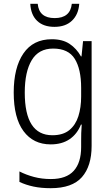

<svg xmlns="http://www.w3.org/2000/svg" viewBox="-20 -748 581 1008"><path d="M252 -542Q309 -542 345.5 -517.5Q382 -493 405 -452H408L416 -532H461V18Q461 124 410 182Q359 240 246 240Q196 240 156 231.5Q116 223 82 207V152Q117 170 158.5 181Q200 192 247 192Q328 192 367 149Q406 106 406 24V-8Q406 -28 406.5 -49.5Q407 -71 409 -94H405Q385 -44 345 -17Q305 10 246 10Q155 10 103.5 -59.5Q52 -129 52 -262Q52 -393 103 -467.5Q154 -542 252 -542ZM259 -493Q183 -493 146.5 -432Q110 -371 110 -262Q110 -38 255 -38Q311 -38 344 -65Q377 -92 391.5 -138Q406 -184 406 -241V-287Q406 -385 372.5 -439Q339 -493 259 -493ZM396 -728Q392 -672 358 -639.5Q324 -607 266 -607Q208 -607 175 -638.5Q142 -670 139 -728H178Q185 -653 267 -653Q349 -653 357 -728Z"/></svg>

Font: Noto Sans Sinhala SemiCondensed Light
Style: Regular
Weight: 300
Width: 4
Designer: Jelle Bosma - Monotype Design Team
Foundry: Monotype Imaging Inc.
Version: Version 2.006; ttfautohint (v1.8.4.7-5d5b)